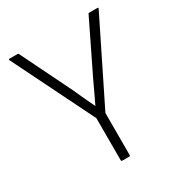

<svg xmlns="http://www.w3.org/2000/svg" viewBox="-158 -762 811 869"><g transform="rotate(-30 247.5 -327.5)"><path d="M230 0Q224 0 224 -6V-225L15 -648Q11 -655 19 -655H60Q65 -655 66 -651L196 -386Q208 -359 221 -331Q234 -303 247 -276H248Q261 -303 274 -330.5Q287 -358 300 -386L429 -651Q430 -655 435 -655H477Q484 -655 480 -648L271 -225V-6Q271 0 265 0Z"/></g></svg>

Font: Sofia Sans Semi Condensed Light
Style: Regular
Weight: 300
Designer: Botio Nikoltchev, Ani Petrova
Foundry: lettersoup
Version: Version 4.100; ttfautohint (v1.8.4.7-5d5b)